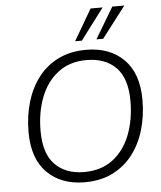

<svg xmlns="http://www.w3.org/2000/svg" viewBox="-61 -989 882 1050"><g transform="rotate(-5 379.5 -464.0)"><path d="M362 8Q233 8 156 -69Q79 -146 79 -291Q79 -381 102 -457.5Q125 -534 169.5 -591.5Q214 -649 280 -681Q346 -713 431 -713Q561 -713 638 -636Q715 -559 715 -414Q715 -325 692 -248Q669 -171 624 -113.5Q579 -56 513.5 -24Q448 8 362 8ZM364 -48Q457 -48 520.5 -96Q584 -144 616.5 -227Q649 -310 649 -413Q649 -537 590.5 -597Q532 -657 428 -657Q337 -657 273.5 -609Q210 -561 177.5 -478.5Q145 -396 145 -292Q145 -168 203.5 -108Q262 -48 364 -48ZM376 -765 476 -936H542L413 -765ZM493 -765 595 -936H661L530 -765Z"/></g></svg>

Font: Nunito Sans Light
Style: Italic
Weight: 300
Italic angle: -9°
Designer: Vernon Adams
Foundry: Vernon Adams
Version: Version 3.006; ttfautohint (v1.8.3)